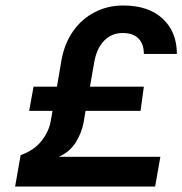

<svg xmlns="http://www.w3.org/2000/svg" viewBox="-20 -678 663 698"><path d="M102 -363H187L204 -462Q215 -521 246 -565Q277 -609 324 -633.5Q371 -658 428 -658Q520 -658 571.5 -610Q623 -562 623 -482H503Q503 -518 483.5 -538Q464 -558 426 -558Q386 -558 359 -530.5Q332 -503 323 -454L307 -363H503L491 -275H291L284 -233Q277 -195 255.5 -160.5Q234 -126 194 -108H563L544 0H35L55 -114Q105 -132 132 -167Q159 -202 165 -241L171 -275H86Z"/></svg>

Font: Overused Grotesk SemiBold
Style: Italic
Weight: 600
Italic angle: -10°
Version: Version 0.003